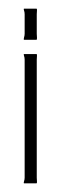

<svg xmlns="http://www.w3.org/2000/svg" viewBox="-20 -424 146 444"><path d="M64 -332H36Q34 -332 35.5 -337Q37 -342 37 -346V-391Q37 -396 35.5 -400Q34 -404 36 -404H64Q66 -404 65.5 -400Q65 -396 65 -391V-346Q65 -342 65.5 -337Q66 -332 64 -332ZM64 0H36Q34 0 35.5 -4.5Q37 -9 37 -13V-286Q37 -291 35.5 -295Q34 -299 36 -299H64Q66 -299 65.5 -295Q65 -291 65 -286V-13Q65 -9 65.5 -4.5Q66 0 64 0Z"/></svg>

Font: Chathura
Style: Regular
Weight: 300
Designer: Appaji Ambarisha Darbha
Foundry: Aditya Fonts
Version: Version 1.00 2015